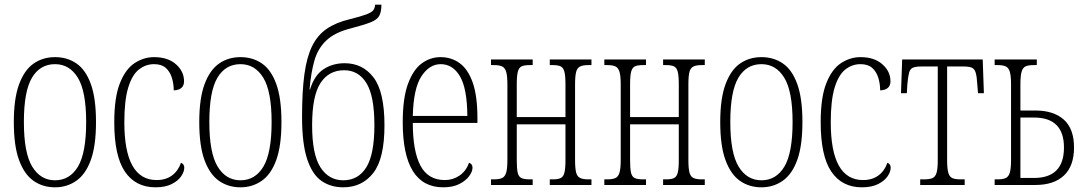

<svg xmlns="http://www.w3.org/2000/svg" viewBox="-20 -790 4625 820"><path d="M215 10Q163 10 123.5 -17.5Q84 -45 61.5 -106Q39 -167 39 -269Q39 -369 61.5 -430Q84 -491 123.5 -518.5Q163 -546 215 -546Q267 -546 306.5 -519Q346 -492 368 -431Q390 -370 390 -269Q390 -168 368 -107Q346 -46 306 -18Q266 10 215 10ZM215 -20Q278 -20 313 -78.5Q348 -137 348 -269Q348 -400 312.5 -458Q277 -516 215 -516Q151 -516 116.5 -458Q82 -400 82 -269Q82 -137 117.5 -78.5Q153 -20 215 -20Z M644 10Q559 10 513.5 -57Q468 -124 468 -268Q468 -374 492 -434.5Q516 -495 555 -520.5Q594 -546 638 -546Q697 -546 731.5 -515.5Q766 -485 766 -443Q766 -406 722 -404Q722 -432 714 -458Q706 -484 688 -500Q670 -516 638 -516Q602 -516 573 -493Q544 -470 527.5 -415.5Q511 -361 511 -268Q511 -21 649 -21Q688 -21 714.5 -40.5Q741 -60 753 -95Q767 -89 767 -74Q767 -57 754 -37.5Q741 -18 713.5 -4Q686 10 644 10Z M1007 10Q955 10 915.5 -17.5Q876 -45 853.5 -106Q831 -167 831 -269Q831 -369 853.5 -430Q876 -491 915.5 -518.5Q955 -546 1007 -546Q1059 -546 1098.5 -519Q1138 -492 1160 -431Q1182 -370 1182 -269Q1182 -168 1160 -107Q1138 -46 1098 -18Q1058 10 1007 10ZM1007 -20Q1070 -20 1105 -78.5Q1140 -137 1140 -269Q1140 -400 1104.5 -458Q1069 -516 1007 -516Q943 -516 908.5 -458Q874 -400 874 -269Q874 -137 909.5 -78.5Q945 -20 1007 -20Z M1446 10Q1393 10 1353.5 -17Q1314 -44 1292 -110Q1270 -176 1270 -291Q1270 -399 1280 -472.5Q1290 -546 1313 -593Q1336 -640 1375.5 -667Q1415 -694 1474 -708Q1522 -720 1544.5 -728.5Q1567 -737 1574 -746Q1581 -755 1582 -770H1609Q1609 -740 1600 -723Q1591 -706 1563.5 -695Q1536 -684 1479 -669Q1411 -652 1374.5 -618Q1338 -584 1323 -532Q1308 -480 1302 -408H1304Q1323 -469 1362 -494.5Q1401 -520 1452 -520Q1529 -520 1575.5 -459Q1622 -398 1622 -255Q1622 -112 1574 -51Q1526 10 1446 10ZM1446 -20Q1510 -20 1544.5 -75.5Q1579 -131 1579 -255Q1579 -380 1545 -435Q1511 -490 1450 -490Q1384 -490 1348.5 -435Q1313 -380 1313 -255Q1313 -131 1348.5 -75.5Q1384 -20 1446 -20Z M1873 10Q1700 10 1700 -268Q1700 -371 1722.5 -432Q1745 -493 1781.5 -519.5Q1818 -546 1861 -546Q1908 -546 1943.5 -520Q1979 -494 1999 -437Q2019 -380 2019 -285V-265H1743Q1743 -145 1775.5 -83Q1808 -21 1880 -21Q1915 -21 1943 -40.5Q1971 -60 1983 -95Q1998 -90 1998 -74Q1998 -57 1983.5 -37.5Q1969 -18 1941.5 -4Q1914 10 1873 10ZM1976 -295Q1975 -412 1944.5 -464Q1914 -516 1862 -516Q1814 -516 1780 -464.5Q1746 -413 1743 -295Z M2077 0V-24H2090Q2113 -24 2125 -30Q2137 -36 2142 -53.5Q2147 -71 2147 -107V-429Q2147 -465 2142 -482.5Q2137 -500 2125 -506Q2113 -512 2090 -512H2077V-536H2255V-512H2242Q2219 -512 2207.5 -506.5Q2196 -501 2191.5 -483.5Q2187 -466 2187 -430V-290H2395V-430Q2395 -466 2390.5 -483.5Q2386 -501 2374.5 -506.5Q2363 -512 2341 -512H2328V-536H2506V-512H2492Q2470 -512 2457.5 -506Q2445 -500 2440.5 -482.5Q2436 -465 2436 -429V-107Q2436 -71 2440.5 -53.5Q2445 -36 2457.5 -30Q2470 -24 2492 -24H2506V0H2328V-24H2341Q2363 -24 2374.5 -29.5Q2386 -35 2390.5 -52.5Q2395 -70 2395 -106V-259H2187V-106Q2187 -70 2191 -52.5Q2195 -35 2207 -29.5Q2219 -24 2242 -24H2255V0Z M2561 0V-24H2574Q2597 -24 2609 -30Q2621 -36 2626 -53.5Q2631 -71 2631 -107V-429Q2631 -465 2626 -482.5Q2621 -500 2609 -506Q2597 -512 2574 -512H2561V-536H2739V-512H2726Q2703 -512 2691.5 -506.5Q2680 -501 2675.5 -483.5Q2671 -466 2671 -430V-290H2879V-430Q2879 -466 2874.5 -483.5Q2870 -501 2858.5 -506.5Q2847 -512 2825 -512H2812V-536H2990V-512H2976Q2954 -512 2941.5 -506Q2929 -500 2924.5 -482.5Q2920 -465 2920 -429V-107Q2920 -71 2924.5 -53.5Q2929 -36 2941.5 -30Q2954 -24 2976 -24H2990V0H2812V-24H2825Q2847 -24 2858.5 -29.5Q2870 -35 2874.5 -52.5Q2879 -70 2879 -106V-259H2671V-106Q2671 -70 2675 -52.5Q2679 -35 2691 -29.5Q2703 -24 2726 -24H2739V0Z M3232 10Q3180 10 3140.5 -17.5Q3101 -45 3078.5 -106Q3056 -167 3056 -269Q3056 -369 3078.5 -430Q3101 -491 3140.5 -518.5Q3180 -546 3232 -546Q3284 -546 3323.5 -519Q3363 -492 3385 -431Q3407 -370 3407 -269Q3407 -168 3385 -107Q3363 -46 3323 -18Q3283 10 3232 10ZM3232 -20Q3295 -20 3330 -78.5Q3365 -137 3365 -269Q3365 -400 3329.5 -458Q3294 -516 3232 -516Q3168 -516 3133.5 -458Q3099 -400 3099 -269Q3099 -137 3134.5 -78.5Q3170 -20 3232 -20Z M3661 10Q3576 10 3530.5 -57Q3485 -124 3485 -268Q3485 -374 3509 -434.5Q3533 -495 3572 -520.5Q3611 -546 3655 -546Q3714 -546 3748.5 -515.5Q3783 -485 3783 -443Q3783 -406 3739 -404Q3739 -432 3731 -458Q3723 -484 3705 -500Q3687 -516 3655 -516Q3619 -516 3590 -493Q3561 -470 3544.5 -415.5Q3528 -361 3528 -268Q3528 -21 3666 -21Q3705 -21 3731.5 -40.5Q3758 -60 3770 -95Q3784 -89 3784 -74Q3784 -57 3771 -37.5Q3758 -18 3730.5 -4Q3703 10 3661 10Z M3910 0V-24H3928Q3950 -24 3962.5 -29.5Q3975 -35 3980 -52.5Q3985 -70 3985 -106V-506H3914Q3891 -506 3879 -501Q3867 -496 3862.5 -479.5Q3858 -463 3855 -428L3853 -392H3828L3833 -536H4177L4182 -392H4157L4154 -428Q4152 -463 4147 -479.5Q4142 -496 4130.5 -501Q4119 -506 4096 -506H4025V-106Q4025 -70 4030 -52.5Q4035 -35 4047 -29.5Q4059 -24 4082 -24H4100V0Z M4228 0V-24H4241Q4264 -24 4276 -30Q4288 -36 4293 -53.5Q4298 -71 4298 -107V-429Q4298 -465 4293 -482.5Q4288 -500 4276 -506Q4264 -512 4241 -512H4228V-536H4408V-512H4395Q4372 -512 4360 -506.5Q4348 -501 4343 -483.5Q4338 -466 4338 -430V-318H4402Q4480 -318 4523.5 -279Q4567 -240 4567 -160Q4567 -81 4524 -40.5Q4481 0 4402 0ZM4338 -30H4396Q4524 -30 4524 -160Q4524 -288 4396 -288H4338Z"/></svg>

Font: Noto Serif ExtraCondensed ExtraLight
Style: Regular
Weight: 200
Width: 2
Designer: Monotype Design Team
Foundry: Monotype Imaging Inc.
Version: Version 2.015